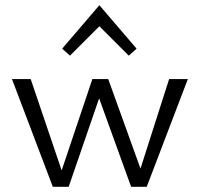

<svg xmlns="http://www.w3.org/2000/svg" viewBox="-20 -718 767 738"><path d="M249 -504 219 -531 362 -698 505 -531 475 -504 362 -617ZM702 -414 544 0H484L361 -340L244 0H183L26 -414H98L217 -63L335 -414H396L520 -70L630 -414Z"/></svg>

Font: Ysabeau Infant
Style: Regular
Weight: 400
Designer: Christian Thalmann (Catharsis Fonts)
Version: Version 0.003